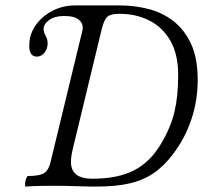

<svg xmlns="http://www.w3.org/2000/svg" viewBox="-20 -686 750 709"><path d="M75 3Q72 3 72.5 -7Q73 -17 76.5 -26.5Q80 -36 83 -36Q127 -36 144 -47.5Q161 -59 168 -93L284 -572Q290 -595 273.5 -611Q257 -627 217 -627Q182 -627 161.5 -612Q141 -597 141 -579Q141 -572 143 -566Q145 -560 149 -553Q152 -547 154 -540.5Q156 -534 156 -526Q156 -507 144.5 -492Q133 -477 116 -477Q88 -477 88 -517Q88 -559 111.5 -592.5Q135 -626 173.5 -646Q212 -666 258 -666H422Q476 -666 527.5 -653Q579 -640 620 -608.5Q661 -577 685.5 -524Q710 -471 710 -391Q710 -314 686.5 -244.5Q663 -175 619 -117Q585 -72 546.5 -46Q508 -20 457.5 -8.5Q407 3 335 3Q299 3 261 1.5Q223 0 182 0Q159 0 130.5 0.5Q102 1 75 3ZM321 -26Q415 -26 475 -57Q535 -88 574 -154Q610 -214 624 -272Q638 -330 638 -409Q638 -485 609.5 -535Q581 -585 532 -610Q483 -635 421 -635Q390 -635 377.5 -625Q365 -615 356 -580L250 -141Q246 -125 244 -112Q242 -99 242 -88Q242 -26 321 -26Z"/></svg>

Font: Junicode Two Beta Condensed
Style: Italic
Weight: 400
Width: 3
Italic angle: -9°
Version: Version 1.053; ttfautohint (v1.8.4)